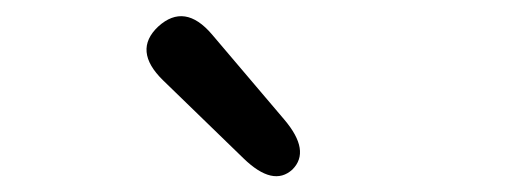

<svg xmlns="http://www.w3.org/2000/svg" viewBox="-20 -873 646 239"><path d="M344 -662Q320 -640 283 -676L183 -773Q145 -810 177 -840Q210 -870 244 -830L334 -724Q367 -685 344 -662Z"/></svg>

Font: Resource Han Rounded HK
Style: Regular
Weight: 400
Designer: Cyano Hao (round all glyphs); Ryoko NISHIZUKA  (kana, bopomofo & ideographs); Paul D. Hunt (Latin, Greek & Cyrillic); Sa
Foundry: Cyano Hao
Version: 0.990